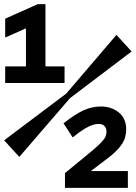

<svg xmlns="http://www.w3.org/2000/svg" viewBox="-20 -675 654 925"><path d="M162 -655H199V-275H105V-607ZM5 -494V-585L162 -655V-564ZM5 -275V-355H291V-275ZM293 230V168L327 149H596V230ZM588 -52Q588 -30 581 -8.5Q574 13 554 37Q534 61 493 92L394 167L420 119V176L293 173V159L417 57Q452 28 468 11Q484 -6 488.5 -17.5Q493 -29 493 -41Q493 -58 483 -68Q473 -78 456 -78Q443 -78 427.5 -73.5Q412 -69 389 -55.5Q366 -42 330 -13L286 -81Q342 -125 382.5 -143.5Q423 -162 466 -162Q517 -162 552.5 -133Q588 -104 588 -52ZM299 -224 317 -202 73 81 0 1ZM317 -202 299 -224 541 -507 614 -427Z"/></svg>

Font: Intel One Mono Light
Style: Regular
Weight: 300
Monospace: yes
Designer: Fred Shallcrass
Foundry: Frere-Jones Type LLC
Version: Version 1.004